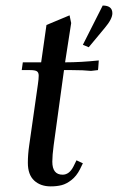

<svg xmlns="http://www.w3.org/2000/svg" viewBox="-20 -663 424 690"><path d="M58.1 -411.1 62 -439H127.9L147 -573.2L230 -607.9L235.8 -580.1L213.9 -439Q270 -439 335 -445.8L333 -418L332 -411.1L307.1 -408.2Q280.3 -411.1 237.8 -411.1H210L172.9 -141.1Q168 -104.5 168 -82Q168 -35.2 205.1 -35.2Q229 -35.2 244.1 -64.9L254.9 -86.9L277.8 -76.2L267.1 -54.2Q254.9 -30.3 236.8 -16.1Q218.8 -2 201.4 2.4Q184.1 6.8 162.1 6.8Q125.5 6.8 102.8 -14.2Q80.1 -35.2 80.1 -78.1Q80.1 -107.9 85 -141.1L116.2 -359.9Q119.1 -379.4 119.1 -391.1Q119.1 -402.8 112.3 -407Q105.5 -411.1 87.9 -411.1ZM277.8 -502 349.1 -643.1Q383.8 -643.1 383.8 -615.2Q383.8 -594.7 356 -562L298.8 -493.2Z"/></svg>

Font: Dihjauti
Style: Bold Italic
Weight: 700
Italic angle: -9°
Designer: T. Christopher White
Version: Version 3.0.0